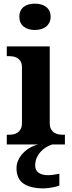

<svg xmlns="http://www.w3.org/2000/svg" viewBox="-20 -790 392 1050"><path d="M85.9 -698.2Q85.9 -717.3 92.5 -731Q99.1 -744.6 110.6 -753.2Q122.1 -761.7 137.5 -765.9Q152.8 -770 170.9 -770Q188 -770 203.6 -765.9Q219.2 -761.7 231 -753.2Q242.7 -744.6 249.8 -731Q256.8 -717.3 256.8 -698.2Q256.8 -679.7 249.8 -666Q242.7 -652.3 231 -643.6Q219.2 -634.8 203.6 -630.4Q188 -626 170.9 -626Q152.8 -626 137.5 -630.4Q122.1 -634.8 110.6 -643.6Q99.1 -652.3 92.5 -666Q85.9 -679.7 85.9 -698.2ZM28.8 -53.2Q40 -53.2 52.5 -55.4Q64.9 -57.6 75.4 -64.5Q85.9 -71.3 93 -84Q100.1 -96.7 100.1 -118.2V-421.9Q100.1 -441.9 93 -453.9Q85.9 -465.8 75.2 -472.4Q64.5 -479 52 -481Q39.6 -482.9 28.8 -482.9H17.1V-536.1H252V-118.2Q252 -96.7 259 -84Q266.1 -71.3 276.6 -64.5Q287.1 -57.6 299.8 -55.4Q312.5 -53.2 323.2 -53.2H335V0H17.1V-53.2ZM70.3 129.9Q70.3 106.4 80.1 85.4Q89.8 64.5 106.4 47.1Q123 29.8 144.3 17.6Q165.5 5.4 188.5 0H265.6Q250 4.9 233.4 14.6Q216.8 24.4 203.4 38.8Q189.9 53.2 181.2 72.3Q172.4 91.3 172.4 115.2Q172.4 128.9 177.5 138.9Q182.6 148.9 191.9 155.3Q201.2 161.6 213.9 164.8Q226.6 168 241.7 168Q254.9 168 270.5 166Q286.1 164.1 304.7 160.2V224.1Q296.9 228 285.4 231Q273.9 233.9 262 235.8Q250 237.8 238.5 239Q227.1 240.2 219.2 240.2Q146.5 240.2 108.4 213.9Q70.3 187.5 70.3 129.9Z"/></svg>

Font: Droids
Style: b
Weight: 700
Foundry: Ascender Corporation
Version: Version 1.00 build 113